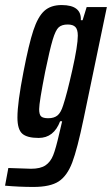

<svg xmlns="http://www.w3.org/2000/svg" viewBox="-57 -538 443 760"><path d="M-37 197 -24 127Q51 130 66 130Q103 130 123 116.5Q143 103 153.5 76.5Q164 50 177 -7L189 -58H181Q156 8 96 8Q50 8 31 -9Q12 -26 12 -73Q12 -131 36 -254Q57 -363 75 -417.5Q93 -472 118.5 -495Q144 -518 187 -518Q266 -518 263 -458H270L286 -510H366L274 -68Q249 52 229 105Q209 158 175.5 180Q142 202 75 202Q20 202 -37 197ZM193 -121Q208 -166 229.5 -262Q251 -358 251 -397Q251 -421 241.5 -431Q232 -441 211 -441Q188 -441 175.5 -430Q163 -419 151.5 -380.5Q140 -342 122 -255Q98 -133 98 -106Q98 -84 106 -77Q114 -70 134 -70Q157 -70 170.5 -81Q184 -92 193 -121Z"/></svg>

Font: Saira Ultra Condensed SemiBold
Style: Italic
Weight: 600
Width: 1
Italic angle: -12°
Designer: Hector Gatti with collaboration of the Omnibus-Type team
Foundry: Omnibus-Type
Version: Version 1.001; ttfautohint (v1.8)